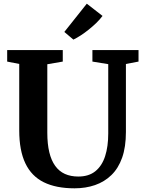

<svg xmlns="http://www.w3.org/2000/svg" viewBox="-20 -1015 783 1043"><path d="M385 8Q284.5 8 217.8 -25Q151 -58 117.8 -127.8Q84.5 -197.5 84.5 -306.5V-667.5L19 -680.5V-743H321V-680.5L237 -666V-294Q237 -233 247.8 -188.2Q258.5 -143.5 279.8 -114Q301 -84.5 332.5 -70.2Q364 -56 405.5 -56Q462.5 -56 498.2 -85Q534 -114 551 -166.5Q568 -219 568 -290V-666.5L482 -680.5V-743H732.5V-680.5L664 -667.5V-298Q664 -216.5 643.5 -158.5Q623 -100.5 585 -63.8Q547 -27 496 -9.5Q445 8 385 8ZM378.5 -800 329.5 -841.5 451.5 -995 537 -928.5Q522.5 -909 502.8 -890Q483 -871 461.5 -853.8Q440 -836.5 418.8 -822.8Q397.5 -809 379 -800Z"/></svg>

Font: Merriweather Light 18pt
Style: Bold
Weight: 700
Version: Version 2.100